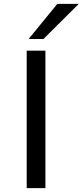

<svg xmlns="http://www.w3.org/2000/svg" viewBox="-20 -965 424 985"><path d="M117 0V-705H213V0ZM127 -765 274 -945H384L203 -765Z"/></svg>

Font: Nunito Sans 10pt Expanded
Style: Regular
Weight: 400
Width: 7
Designer: Vernon Adams
Foundry: Vernon Adams
Version: Version 3.101;gftools[0.9.27]